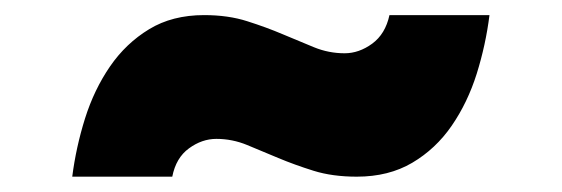

<svg xmlns="http://www.w3.org/2000/svg" viewBox="-20 -475 740 253"><path d="M265.1 -292Q246.1 -292 229 -279.5Q211.9 -267.1 207 -242.2H75.2Q80.1 -280.8 92 -318.8Q104 -356.9 125 -387.5Q146 -418 176.5 -436.5Q207 -455.1 249 -455.1Q280.8 -455.1 305.9 -447Q331.1 -439 352.5 -429.9Q374 -420.9 393.6 -412.8Q413.1 -404.8 434.1 -404.8Q453.1 -404.8 470.5 -417.5Q487.8 -430.2 493.2 -455.1H625Q620.1 -416 608.2 -377.9Q596.2 -339.8 575.2 -309.3Q554.2 -278.8 523.2 -260.5Q492.2 -242.2 450.2 -242.2Q418 -242.2 393.1 -250Q368.2 -257.8 346.7 -266.8Q325.2 -275.9 305.7 -283.9Q286.1 -292 265.1 -292Z"/></svg>

Font: Ultra
Style: Regular
Weight: 400
Designer: Astigmatic (AOETI)
Foundry: Astigmatic (AOETI)
Version: Version 1.001